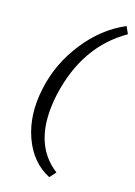

<svg xmlns="http://www.w3.org/2000/svg" viewBox="-125 -778 677 965"><g transform="rotate(15 213.5 -295.0)"><path d="M231 122Q134 72 93.5 -43.5Q53 -159 84 -300Q113 -436 202 -549Q291 -662 410 -712L427 -674Q220 -556 160 -286Q105 -27 260 90Z"/></g></svg>

Font: EauTestInfant Medium
Style: Italic
Weight: 500
Italic angle: -12°
Designer: Christian Thalmann (Catharsis Fonts)
Version: Version 0.001;PS 000.001;hotconv 1.0.88;makeotf.lib2.5.64775